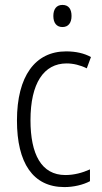

<svg xmlns="http://www.w3.org/2000/svg" viewBox="-20 -751 414 781"><path d="M234 -731C209 -731 197 -713 197 -686C197 -658 210 -641 234 -641C258 -641 271 -658 271 -686C271 -713 260 -731 234 -731ZM242 10C279 10 318 1 346 -14V-62C315 -48 281 -39 246 -39C148 -39 104 -124 104 -262C104 -412 158 -493 251 -493C278 -493 307 -486 333 -473L350 -519C323 -534 289 -542 249 -542C123 -542 49 -441 49 -261C49 -88 114 10 242 10Z"/></svg>

Font: Noto Sans Kannada Condensed Light
Style: Regular
Weight: 300
Width: 3
Designer: Jelle Bosma - Monotype Design Team
Foundry: Monotype Imaging Inc.
Version: Version 2.005